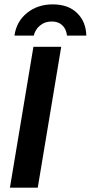

<svg xmlns="http://www.w3.org/2000/svg" viewBox="-20 -866 418 886"><path d="M25.8 0 134.2 -650H262.5L154.2 0ZM46.7 -701.7Q55.8 -766.7 104.6 -806.2Q153.3 -845.8 223.3 -845.8Q295 -845.8 335.8 -805.8Q376.7 -765.8 378.3 -701.7H289.2Q285.8 -732.5 266.7 -750Q247.5 -767.5 217.5 -766.7Q186.7 -766.7 164.6 -748.3Q142.5 -730 135.8 -701.7Z"/></svg>

Font: Familjen Grotesk SemiBold
Style: Italic
Weight: 600
Italic angle: -9.46201°
Designer: Anders Wikstroem, Jonas Baeckman, Matilda Gysing, Kristian Moeller
Foundry: Familjen STHLM AB
Version: Version 2.002